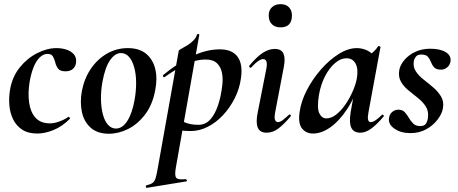

<svg xmlns="http://www.w3.org/2000/svg" viewBox="-20 -631 2207 926"><path d="M160 13Q115 13 86.5 -6Q58 -25 43 -56Q28 -87 25 -125Q22 -163 29 -202Q40 -262 75.5 -306Q111 -350 159 -374.5Q207 -399 253 -399Q276 -399 298 -392.5Q320 -386 334.5 -371Q349 -356 347 -332Q346 -312 332.5 -299.5Q319 -287 296 -287Q269 -287 259 -301.5Q249 -316 246 -332Q242 -347 235 -359Q228 -371 209 -371Q189 -371 171.5 -354Q154 -337 142 -307Q130 -277 123 -237Q114 -182 120.5 -136Q127 -90 151.5 -63Q176 -36 221 -36Q242 -36 267.5 -45.5Q293 -55 309 -67Q311 -69 315 -65Q319 -61 317 -58Q280 -21 238.5 -4Q197 13 160 13Z M505 14Q450 14 417.5 -15Q385 -44 375 -91Q365 -138 375 -193Q387 -254 419 -300.5Q451 -347 497 -373Q543 -399 596 -399Q652 -399 685 -371.5Q718 -344 729 -297.5Q740 -251 728 -193Q715 -125 679.5 -78.5Q644 -32 598 -9Q552 14 505 14ZM539 -11Q571 -11 594.5 -48.5Q618 -86 629 -149Q637 -194 636.5 -234.5Q636 -275 627 -307Q618 -339 602 -357Q586 -375 563 -375Q535 -375 511 -341Q487 -307 474 -236Q466 -191 467 -150Q468 -109 476.5 -78Q485 -47 501 -29Q517 -11 539 -11Z M688 275Q685 276 683.5 270Q682 264 686 263Q706 258 715.5 251.5Q725 245 730 229.5Q735 214 740 185L842 -386Q842 -389 854 -395.5Q866 -402 882.5 -412Q899 -422 912.5 -435.5Q926 -449 930 -464Q932 -468 937 -467Q942 -466 941 -462L828 178Q821 217 830.5 227Q840 237 875 233Q879 233 881 238Q883 243 878 244ZM900 1Q875 1 850.5 -2Q826 -5 812 -8L822 -70Q843 -54 870 -41.5Q897 -29 937 -29Q971 -29 994 -54.5Q1017 -80 1031.5 -123Q1046 -166 1052 -220Q1056 -252 1050.5 -280Q1045 -308 1026.5 -326Q1008 -344 971 -344Q927 -344 880 -322.5Q833 -301 775 -260Q771 -256 767.5 -261Q764 -266 768 -270Q832 -323 902.5 -358Q973 -393 1040 -393Q1100 -393 1126 -357Q1152 -321 1142 -253Q1135 -202 1111.5 -156Q1088 -110 1054.5 -74.5Q1021 -39 981 -19Q941 1 900 1Z M1266 9Q1233 9 1223 -16Q1213 -41 1223 -89L1264 -297Q1274 -346 1249 -346Q1239 -346 1224.5 -336Q1210 -326 1192 -306Q1188 -302 1184 -306.5Q1180 -311 1183 -315Q1219 -358 1248 -376.5Q1277 -395 1305 -395Q1337 -395 1347 -372.5Q1357 -350 1349 -309L1307 -89Q1302 -61 1307 -51.5Q1312 -42 1320 -42Q1331 -42 1344 -52Q1357 -62 1373 -77Q1377 -81 1381 -77Q1385 -73 1381 -69Q1350 -32 1323 -11.5Q1296 9 1266 9ZM1333 -499Q1307 -499 1291.5 -514Q1276 -529 1276 -557Q1276 -581 1291.5 -596Q1307 -611 1333 -611Q1359 -611 1373.5 -596Q1388 -581 1388 -557Q1388 -499 1333 -499Z M1490 13Q1456 13 1436.5 -11.5Q1417 -36 1425 -91Q1432 -142 1459.5 -195.5Q1487 -249 1527.5 -295.5Q1568 -342 1613.5 -370.5Q1659 -399 1701 -399Q1721 -399 1742 -391.5Q1763 -384 1778.5 -367.5Q1794 -351 1796 -324L1736 -357Q1753 -359 1771.5 -373Q1790 -387 1803 -407Q1805 -410 1810.5 -408Q1816 -406 1815 -404L1757 -89Q1748 -42 1768 -42Q1778 -42 1792 -51.5Q1806 -61 1822 -77Q1825 -80 1829 -76Q1833 -72 1830 -69Q1799 -32 1771.5 -11.5Q1744 9 1718 9Q1686 9 1674.5 -14.5Q1663 -38 1671 -89L1696 -229L1717 -246Q1693 -164 1655 -106Q1617 -48 1574 -17.5Q1531 13 1490 13ZM1554 -60Q1578 -60 1602 -79Q1626 -98 1646.5 -128Q1667 -158 1681.5 -191.5Q1696 -225 1701 -253Q1709 -298 1695 -324Q1681 -350 1651 -350Q1623 -350 1596 -327Q1569 -304 1548 -264Q1527 -224 1518 -172Q1508 -109 1520 -84.5Q1532 -60 1554 -60Z M1959 11Q1914 11 1883 -10Q1852 -31 1856 -61Q1859 -81 1872 -91.5Q1885 -102 1901 -102Q1921 -102 1932 -90Q1943 -78 1952 -62.5Q1961 -47 1973 -35Q1985 -23 2007 -23Q2025 -23 2033 -33Q2041 -43 2044 -63Q2048 -95 2033.5 -117.5Q2019 -140 1995.5 -158.5Q1972 -177 1949 -196Q1926 -215 1913 -238.5Q1900 -262 1906 -295Q1911 -319 1931 -342.5Q1951 -366 1983 -381Q2015 -396 2055 -396Q2102 -396 2129 -380Q2156 -364 2153 -336Q2150 -316 2136 -305.5Q2122 -295 2108 -295Q2084 -295 2074 -306Q2064 -317 2058.5 -331.5Q2053 -346 2044 -357Q2035 -368 2012 -368Q1994 -368 1986 -358Q1978 -348 1976 -337Q1971 -309 1985.5 -287Q2000 -265 2024 -246.5Q2048 -228 2071 -208Q2094 -188 2108 -164Q2122 -140 2116 -108Q2112 -83 2091 -55Q2070 -27 2036.5 -8Q2003 11 1959 11Z"/></svg>

Font: Cormorant
Style: Bold Italic
Weight: 700
Italic angle: -10°
Designer: Christian Thalmann (Catharsis Fonts)
Foundry: Catharsis Fonts
Version: Version 4.000